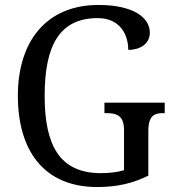

<svg xmlns="http://www.w3.org/2000/svg" viewBox="-20 -744 703 774"><path d="M372 10C452 10 515 -5 578 -36V-216C578 -280 604 -288 639 -288H644V-330H401V-288H407C448 -288 480 -280 480 -220V-58C455 -50 421 -46 387 -46C221 -46 160 -157 160 -358C160 -562 221 -671 374 -671C464 -671 497 -604 497 -543C547 -543 584 -569 584 -612C584 -676 513 -724 377 -724C164 -724 52 -574 52 -358C52 -137 157 10 372 10Z"/></svg>

Font: Noto Serif Sinhala SemiCondensed
Style: Regular
Weight: 400
Width: 4
Designer: Jelle Bosma - Monotype Design Team
Foundry: Monotype Imaging Inc.
Version: Version 2.007